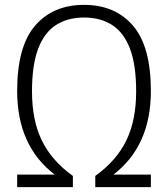

<svg xmlns="http://www.w3.org/2000/svg" viewBox="-20 -769 691 789"><path d="M50.5 0V-51.5H205Q50.5 -169 50.5 -395Q50.5 -578 124.2 -663.5Q198 -749 325.5 -749Q453 -749 526.5 -663.5Q600 -578 600 -395Q600 -169 446 -51.5H600V0H371.5V-46Q458.5 -108.5 499 -191.5Q539.5 -274.5 539.5 -393.5Q539.5 -503 513.8 -569.8Q488 -636.5 440 -666.8Q392 -697 325.5 -697Q259 -697 211 -666.8Q163 -636.5 137.2 -569.8Q111.5 -503 111.5 -393.5Q111.5 -274.5 152 -191.5Q192.5 -108.5 279.5 -46V0Z"/></svg>

Font: Encode Sans SemiCondensed SemiCondensed Light
Style: Regular
Weight: 300
Width: 4
Designer: Multiple Designers
Foundry: Impallari Type
Version: Version 3.000; ttfautohint (v1.8.3) -l 8 -r 50 -G 200 -x 14 